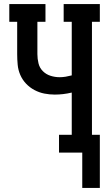

<svg xmlns="http://www.w3.org/2000/svg" viewBox="-20 -755 540 950"><path d="M387 175V0H272V-88H335V-297Q314 -292 293 -289.5Q272 -287 251 -287Q225 -287 199.5 -292Q174 -297 150.5 -309.5Q127 -322 109 -341Q91 -360 80.5 -384Q70 -408 67.5 -434.5Q65 -461 65 -487V-647H26V-735H205V-647H165V-487Q165 -464 170.5 -441.5Q176 -419 192 -403Q208 -387 230 -380Q252 -373 275 -373Q290 -373 305 -375.5Q320 -378 335 -382V-647H295V-735H474V-647H435V-88H474V175Z"/></svg>

Font: Iosevka Curly Slab Semibold
Style: Regular
Weight: 600
Monospace: yes
Designer: Belleve Invis
Foundry: Belleve Invis
Version: Version 22.1.2; ttfautohint (v1.8.4)